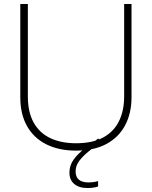

<svg xmlns="http://www.w3.org/2000/svg" viewBox="-20 -749 763 965"><path d="M420 196Q377 196 353 175.5Q329 155 329 119Q329 82 350.5 52.5Q372 23 405.5 -2.5Q439 -28 474 -53L486 -36Q454 -11 425 12.5Q396 36 378 60Q360 84 360 113Q360 168 426 168Q434 168 447 166.5Q460 165 473 161V188Q463 192 449.5 194Q436 196 420 196ZM362 8Q276 8 213 -23.5Q150 -55 116 -115Q82 -175 82 -260V-729H120V-264Q120 -185 149.5 -132.5Q179 -80 233.5 -54.5Q288 -29 362 -29Q445 -29 498.5 -58Q552 -87 578 -140Q604 -193 604 -264V-729H641V-260Q641 -180 609 -119.5Q577 -59 515 -25.5Q453 8 362 8Z"/></svg>

Font: Mona Sans ExtraLight
Style: Regular
Weight: 200
Designer: Deni Anggara
Foundry: GitHub
Version: Version 2.000